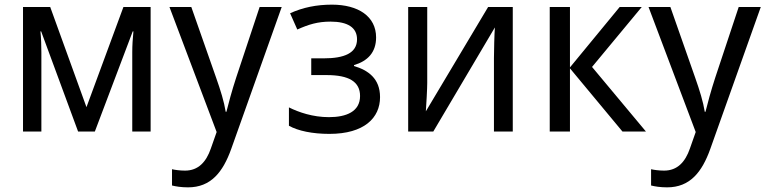

<svg xmlns="http://www.w3.org/2000/svg" viewBox="-20 -566 3293 826"><path d="M628 -536H511L352 -105L196 -536H79V0H158V-339C158 -371 157 -401 154 -431H157L316 0H388L551 -431H554C551 -401 549 -370 549 -342V0H628Z M709 -536 912 2 887 73C867 131 833 168 776 168C754 168 733 165 720 162V232C736 236 759 240 789 240C887 240 939 175 975 74L1192 -536H1097L996 -232C978 -177 962 -118 954 -85H951C944 -129 929 -177 910 -231L803 -536Z M1408 -546C1342 -546 1283 -534 1228 -509L1259 -439C1308 -461 1347 -473 1402 -473C1475 -473 1516 -448 1516 -397C1516 -337 1460 -315 1373 -315H1319V-243H1385C1482 -243 1529 -214 1529 -153C1529 -86 1470 -62 1395 -62C1326 -62 1265 -83 1223 -104V-25C1262 -3 1324 10 1397 10C1547 10 1615 -59 1615 -148C1615 -229 1563 -264 1503 -282V-286C1561 -303 1598 -340 1598 -405C1598 -495 1522 -546 1408 -546Z M1818 -536H1736V0H1844L2109 -448C2107 -422 2105 -347 2105 -316V0H2186V-536H2080L1812 -87C1814 -114 1818 -184 1818 -209Z M2646 -536 2432 -276V-536H2345V0H2432V-272L2658 0H2759L2527 -278L2741 -536Z M2770 -536 2973 2 2948 73C2928 131 2894 168 2837 168C2815 168 2794 165 2781 162V232C2797 236 2820 240 2850 240C2948 240 3000 175 3036 74L3253 -536H3158L3057 -232C3039 -177 3023 -118 3015 -85H3012C3005 -129 2990 -177 2971 -231L2864 -536Z"/></svg>

Font: Noto Sans Thai
Style: Regular
Weight: 400
Designer: Monotype Design Team
Foundry: Monotype Imaging Inc.
Version: Version 1.901